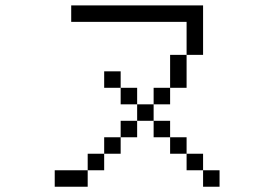

<svg xmlns="http://www.w3.org/2000/svg" viewBox="-20 -708 1040 728"><path d="M812.5 0V-62.5H750V0ZM312.5 -62.5H187.5V0H312.5ZM312.5 -62.5H375V-125H312.5ZM750 -62.5V-125H687.5V-62.5ZM375 -125H437.5V-187.5H375ZM687.5 -125V-187.5H625V-125ZM437.5 -187.5H500V-250H437.5ZM625 -187.5V-250H562.5V-187.5ZM500 -250H562.5V-312.5H500ZM500 -312.5V-375H437.5V-312.5ZM562.5 -312.5H625V-375H562.5ZM437.5 -375V-437.5H375V-375ZM625 -375H687.5Q687.5 -375 687.5 -500H625Q625 -500 625 -375ZM687.5 -500H750V-687.5H250V-625H687.5Q687.5 -625 687.5 -500Z"/></svg>

Font: BFUnifontExMono
Style: Regular
Weight: 500
Version: Version 15.0.06